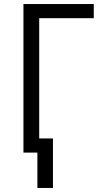

<svg xmlns="http://www.w3.org/2000/svg" viewBox="-20 -755 540 950"><path d="M165 175V0H96V-735H444V-665H174V-70H242V175Z"/></svg>

Font: Iosevka Curly
Style: Regular
Weight: 400
Monospace: yes
Designer: Belleve Invis
Foundry: Belleve Invis
Version: Version 22.1.2; ttfautohint (v1.8.4)